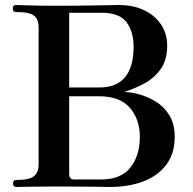

<svg xmlns="http://www.w3.org/2000/svg" viewBox="-20 -746 770 766"><path d="M46 0Q32 0 32 -14Q32 -28 46 -28Q98 -28 116 -43.5Q134 -59 134 -89V-638Q134 -668 116.5 -683Q99 -698 44 -698Q31 -698 31 -712Q31 -726 44 -726Q53 -726 95.5 -724.5Q138 -723 195 -723Q300 -723 366 -724.5Q432 -726 453 -726Q512 -726 555.5 -705Q599 -684 623 -647.5Q647 -611 647 -564Q647 -506 620.5 -469.5Q594 -433 554 -412Q514 -391 475 -379Q500 -379 534 -370Q568 -361 601 -341Q634 -321 655.5 -286.5Q677 -252 677 -200Q677 -134 644 -89.5Q611 -45 552.5 -22.5Q494 0 416 0Q405 0 392 -0.5Q379 -1 356.5 -1Q334 -1 295 -1.5Q256 -2 193 -2Q135 -2 95.5 -1Q56 0 46 0ZM278 -30H383Q463 -30 500.5 -78Q538 -126 538 -200Q538 -269 498.5 -315.5Q459 -362 374 -362H256V-51Q256 -42 260.5 -36Q265 -30 278 -30ZM256 -397H376Q513 -397 513 -560Q513 -619 485 -657Q457 -695 387 -695H256Z"/></svg>

Font: Zen Antique
Style: Regular
Weight: 400
Designer: Yoshimichi Ohira
Foundry: Positype
Version: Version 1.001